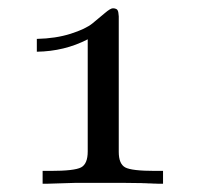

<svg xmlns="http://www.w3.org/2000/svg" viewBox="-20 -791 484 464"><path d="M69 -666V-697Q115 -698 151 -709.5Q187 -721 203.5 -734.5Q220 -748 233.5 -759.5Q247 -771 253 -771Q258 -771 261.5 -769Q265 -767 266 -760.5Q267 -754 267 -751.5Q267 -749 267 -740V-424Q267 -395 282.5 -386.5Q298 -378 355 -378H374V-347H323L362 -348L284 -349H160L95 -347H83V-378H102Q160 -378 176 -386.5Q192 -395 192 -425V-696Q136 -667 69 -666Z"/></svg>

Font: CMU Serif
Style: Roman
Weight: 500
Version: Version 0.7.0